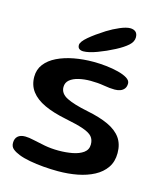

<svg xmlns="http://www.w3.org/2000/svg" viewBox="-104 -738 696 831"><g transform="rotate(15 244.0 -322.5)"><path d="M233.8 17.1Q202.9 17.1 169.5 14.4Q136.1 11.6 106.5 6.1Q76.9 0.6 56.4 -7.6Q37.9 -14.9 26.3 -24.5Q14.6 -34.1 14.6 -51.3Q14.6 -70.8 26.1 -81.1Q37.5 -91.5 59.4 -91.5Q75.2 -91.5 98.4 -86.1Q121.6 -80.8 151 -75.2Q180.3 -69.7 213.5 -69.7Q245.8 -69.7 275.3 -75.2Q304.8 -80.8 323.4 -94.2Q342.1 -107.8 342.1 -131.4Q342.1 -153 330.4 -166.5Q318.7 -179.9 289.6 -190Q260.5 -200.1 207.8 -210.6Q150.3 -222.1 110.6 -240.5Q70.8 -258.9 50.1 -286.3Q29.4 -313.7 29.4 -351.5Q29.4 -384.4 48.2 -408.6Q66.9 -432.8 99.5 -448.6Q132.1 -464.5 173.8 -472.3Q215.4 -480.1 261.5 -480.1Q289.2 -480.1 318.6 -476.9Q348 -473.7 373.2 -467.2Q398.3 -460.8 413.8 -451.1Q429.3 -441.3 429.3 -428Q429.3 -413.4 422.3 -404.4Q415.3 -395.5 404.1 -391.6Q392.8 -387.7 379.6 -387.7Q357.8 -387.7 330.2 -392.6Q302.5 -397.4 270.1 -397.4Q241.5 -397.4 217 -391.6Q192.6 -385.8 177.8 -373.5Q163.1 -361.2 163.1 -341.3Q163.1 -312 195.2 -295.9Q227.2 -279.8 289.8 -267.2Q347.8 -255.7 386.2 -237.8Q424.7 -219.9 444.1 -192.6Q463.4 -165.2 463.4 -125.1Q463.4 -86.6 444.8 -59.7Q426.2 -32.7 394.2 -15.8Q362.2 1.2 321 9.2Q279.7 17.1 233.8 17.1ZM205.5 -512.4Q194.5 -512.4 187.5 -517.5Q180.5 -522.5 180.5 -534Q180.5 -548.6 208 -572Q235.6 -595.3 276.8 -621.4Q303.9 -638.3 331.6 -650Q359.4 -661.8 376.8 -661.8Q392.5 -661.8 401.5 -653.8Q410.4 -645.9 410.4 -629.3Q410.4 -609.9 391.8 -593.2Q373.1 -576.4 339.6 -558.9Q304 -540.2 266.5 -526.3Q228.9 -512.4 205.5 -512.4Z"/></g></svg>

Font: Gluten Thin
Style: Regular
Weight: 100
Designer: Tyler Finck
Foundry: Etcetera Type Company
Version: Version 1.300